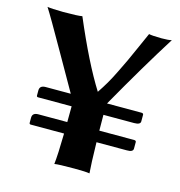

<svg xmlns="http://www.w3.org/2000/svg" viewBox="-91 -656 695 740"><g transform="rotate(15 257.0 -286.0)"><path d="M64 -229Q58.1 -229 58.1 -234.9V-254.9Q58.1 -274.9 82 -274.9H182.1Q168.5 -298.3 98.6 -421.4Q28.8 -544.4 8.8 -575.2Q24.9 -572.3 71.8 -571.8Q131.8 -571.8 147.9 -575.2Q219.2 -407.2 280.8 -309.1Q295.9 -331.5 309.1 -354Q322.3 -376.5 338.6 -410.2Q355 -443.8 361.1 -456.8Q367.2 -469.7 388.9 -518.6Q410.6 -567.4 414.1 -575.2Q425.3 -572.3 463.9 -571.8Q492.7 -571.8 504.9 -575.2Q425.8 -449.7 326.7 -274.9H463.9Q471.7 -274.9 472.2 -269V-242.2Q472.2 -229 446.8 -229H324.7Q325.2 -197.3 325.2 -166H463.9Q471.7 -166 472.2 -160.2V-133.8Q472.2 -119.6 446.8 -120.1H326.2Q328.1 -29.8 331.1 2.9Q315.9 0 271 0Q206.1 0 190.9 2.9Q195.3 -33.7 196.8 -120.1H64Q58.1 -120.1 58.1 -126V-146Q58.1 -166 82 -166H197.3Q197.3 -186 197.8 -229Z"/></g></svg>

Font: Linux Biolinum O
Style: Bold
Weight: 700
Designer: Philipp H. Poll
Foundry: Philipp H. Poll
Version: Version 1.3.2